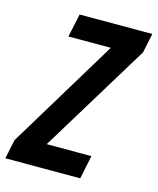

<svg xmlns="http://www.w3.org/2000/svg" viewBox="-148 -791 713 867"><g transform="rotate(15 208.0 -357.0)"><path d="M-40 0 -21 -89.8 291 -605H92.8L116.2 -713.9H456.1L437 -623L124 -109.9H333L310.1 0Z"/></g></svg>

Font: Open Sans Condensed
Style: Italic
Weight: 400
Width: 3
Italic angle: -12°
Designer: Monotype Design Team
Foundry: Monotype Imaging Inc.
Version: Version 3.000